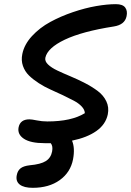

<svg xmlns="http://www.w3.org/2000/svg" viewBox="-20 -713 633 928"><path d="M195.8 -21Q127.9 -21 95.7 -42.2Q63.5 -63.5 69.8 -97.2Q77.6 -136.2 122.1 -136.2Q133.3 -136.2 158 -131.1Q182.6 -126 209 -126Q325.2 -126 390.1 -166Q389.6 -182.6 375 -198.2Q360.4 -213.9 336.9 -226.3Q313.5 -238.8 284.2 -252.7Q254.9 -266.6 225.1 -279.8Q195.3 -293 167.7 -310.8Q140.1 -328.6 120.1 -348.1Q100.1 -367.7 90.8 -394.5Q81.5 -421.4 87.9 -452.1Q97.2 -498 134.5 -538.6Q171.9 -579.1 222.7 -606.7Q273.4 -634.3 332.3 -654.3Q391.1 -674.3 444.6 -683.6Q498 -692.9 540 -692.9Q572.8 -692.9 585 -676.8Q597.2 -660.6 591.8 -634.8Q583.5 -593.3 529.8 -585Q376.5 -561 293 -521.2Q209.5 -481.4 199.2 -434.1Q195.8 -417 212.2 -401.4Q228.5 -385.7 257.3 -372.1Q286.1 -358.4 321.3 -343.8Q356.4 -329.1 390.9 -311.3Q425.3 -293.5 452.6 -272.9Q480 -252.4 493.9 -223.4Q507.8 -194.3 501 -160.2Q490.7 -111.3 445.6 -79.6Q400.4 -47.9 328.1 -33.2Q343.3 2.4 333 57.1Q320.8 120.1 268.8 157.5Q216.8 194.8 138.2 194.8Q95.7 194.8 75.4 179Q55.2 163.1 61 133.8Q64.9 112.3 79.1 100.8Q93.3 89.4 123 85.9Q177.2 81.1 201.7 65.4Q226.1 49.8 231.9 19Q236.8 -7.3 225.1 -21Z"/></svg>

Font: Shantell Sans Irregular Bouncy
Style: Italic
Weight: 500
Italic angle: -11.31°
Designer: Stephen Nixon, Anya Danilova, Shantell Martin
Foundry: Arrow Type
Version: Version 1.006;[9816181b4]